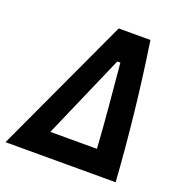

<svg xmlns="http://www.w3.org/2000/svg" viewBox="-158 -804 869 915"><g transform="rotate(20 277.0 -347.0)"><path d="M-31.7 0 290 -693.8H450.7Q503.4 -346.2 526.9 0ZM152.3 -119.1H388.7Q381.8 -225.1 372.3 -331.3Q362.8 -437.5 353 -543.5H337.4Z"/></g></svg>

Font: CaskaydiaCove NF
Style: Bold Italic
Weight: 700
Italic angle: -10°
Designer: Aaron Bell
Foundry: Saja Typeworks
Version: Version 2111.001; VTT 6.35;Nerd Fonts 3.2.1